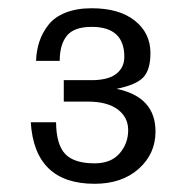

<svg xmlns="http://www.w3.org/2000/svg" viewBox="-20 -785 449 463"><path d="M54.2 -490.2H115.2Q115.7 -436.5 137.2 -413.8Q158.7 -391.1 208 -391.1Q247.6 -391.1 268.3 -415Q289.1 -439 289.1 -471.2Q289.1 -502.4 263.7 -521.2Q238.3 -540 191.9 -540H133.8V-591.8H208Q244.6 -593.3 262.2 -608.4Q279.8 -623.5 279.8 -647.9Q279.8 -720.2 201.2 -720.2Q158.7 -720.2 141.4 -699Q124 -677.7 124 -638.2H66.9Q67.9 -663.6 75 -684.8Q82 -706.1 96.7 -724.9Q111.3 -743.7 137.9 -754.4Q164.6 -765.1 201.2 -765.1Q267.6 -765.1 305.2 -735.1Q342.8 -705.1 342.8 -657.2Q342.8 -616.2 325.2 -598.1Q307.6 -580.1 261.2 -570.8Q355 -551.3 355 -467.8Q355 -414.1 314.5 -377.9Q273.9 -341.8 208 -341.8Q63.5 -341.8 54.2 -490.2Z"/></svg>

Font: Standard
Style: Regular
Weight: 400
Designer: Bryce Wilner
Version: Version 2.000;PS 2.0;hotconv 16.6.51;makeotf.lib2.5.65220 DE